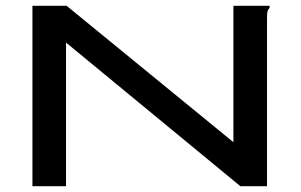

<svg xmlns="http://www.w3.org/2000/svg" viewBox="-20 -643 1040 663"><path d="M92 -623H210L786 -152V-623H911V-616Q905 -610 903.5 -603Q902 -596 902 -579V0H810L208 -496V0H92Z"/></svg>

Font: Inconsolata UltraExpanded SemiBold
Style: Regular
Weight: 600
Width: 9
Monospace: yes
Designer: Raph Levien, Cyreal, Brenton Simpson
Foundry: Raph Levien, Cyreal, Google
Version: Version 3.001; ttfautohint (v1.8.2.53-6de2)